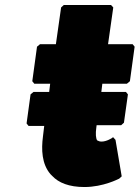

<svg xmlns="http://www.w3.org/2000/svg" viewBox="-20 -731 562 773"><path d="M141 -553 129 -543 110 -404 118 -394H182L178 -361H115L103 -351L87 -234L95 -224H158L153 -182C146 -129 148 -71 183 -30L190 -23C216 5 258 22 320 22C396 22 458 -11 458 -11H459L470 -21L445 -168L435 -179L432 -176C432 -176 410 -161 389 -161C382 -161 376 -163 371 -166C366 -174 364 -192 368 -219L369 -227H468L479 -237L495 -351L487 -361H388L392 -394H491L503 -404L522 -543L514 -553H415L436 -701L427 -711H237L226 -701L205 -553Z"/></svg>

Font: Hussar Woodtype
Style: UltraObl
Weight: 900
Foundry: Cannot Into Space Fonts
Version: Version 1.07